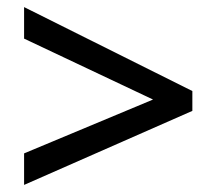

<svg xmlns="http://www.w3.org/2000/svg" viewBox="-20 -633 612 542"><path d="M48 -200 412 -352 48 -524V-613L523 -376V-320L48 -111Z"/></svg>

Font: Noto Sans Hebrew Medium
Style: Regular
Weight: 500
Designer: Monotype Design Team
Foundry: Monotype Imaging Inc.
Version: Version 2.003